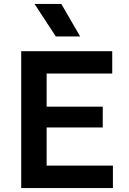

<svg xmlns="http://www.w3.org/2000/svg" viewBox="-20 -962 660 982"><path d="M88.5 0V-700H554V-586H218.5V-416.5H505.5V-310H218.5V-115H557.5V0ZM265.5 -775.5 156.5 -942H293.5L390 -775.5Z"/></svg>

Font: Geologica Cursive Medium
Style: Regular
Weight: 500
Designer: Sindre Bremnes, Frode Helland
Foundry: Monokrom Skriftforlag AS
Version: Version 1.010;gftools[0.9.28]